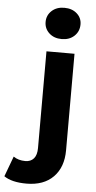

<svg xmlns="http://www.w3.org/2000/svg" viewBox="-160 -824 530 1064"><g transform="rotate(5 105.0 -292.5)"><path d="M-96 172 -54 59Q-27 78 12 78Q42 78 59 58.5Q76 39 76 0V-538H232V-1Q232 93 178.5 147.5Q125 202 29 202Q-53 202 -96 172ZM57 -700Q57 -737 84 -762Q111 -787 154 -787Q197 -787 224 -763Q251 -739 251 -703Q251 -664 224 -638.5Q197 -613 154 -613Q111 -613 84 -638Q57 -663 57 -700Z"/></g></svg>

Font: APTA Sans Regular
Style: Bold Italic
Weight: 700
Version: Version 7.200